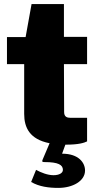

<svg xmlns="http://www.w3.org/2000/svg" viewBox="-20 -698 482 937"><path d="M405 -518H292V-678H134L105 -517H14V-385H98V-142C98 -75 125 -18 222 1L188 81C183 92 188 93 198 93C265 93 287 107 287 131C287 147 268 157 241 157C212 157 180 144 156 131L132 190C171 213 218 219 265 219C334 219 395 186 395 134C395 97 365 52 283 52L299 8H302C364 8 391 -1 405 -8V-123H324C307 -123 293 -128 293 -151L292 -385H405Z"/></svg>

Font: United Sans Black
Style: Regular
Weight: 900
Designer: Pablo Impallari, Rodrigo Fuenzalida (Modified by Dan O. Williams)
Version: Version 1.000;PS 001.000;hotconv 1.0.88;makeotf.lib2.5.64775